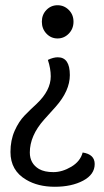

<svg xmlns="http://www.w3.org/2000/svg" viewBox="-20 -495 397 734"><path d="M163 -266Q184 -276 201 -276Q247 -276 247 -208Q247 -148 193 -87Q171 -62 148 -37Q94 24 94 88Q94 130 129 151Q150 163 184 163Q218 163 252.5 142.5Q287 122 296 88Q342 95 342 132Q342 172 298 195.5Q254 219 189.5 219Q125 219 80 192Q20 157 20 86Q20 41 36 5Q52 -31 74.5 -54Q97 -77 120 -98Q174 -149 174 -203Q174 -233 163 -266ZM157.5 -457Q175 -475 200 -475Q225 -475 243 -457Q261 -439 261 -412Q261 -385 243 -366.5Q225 -348 200 -348Q175 -348 157.5 -366.5Q140 -385 140 -412Q140 -439 157.5 -457Z"/></svg>

Font: Overlock
Style: Regular
Weight: 400
Designer: Dario Muhafara
Foundry: Dario Manuel Muhafara
Version: Version 1.001